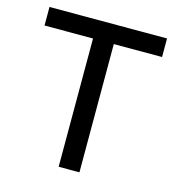

<svg xmlns="http://www.w3.org/2000/svg" viewBox="-100 -744 766 830"><g transform="rotate(15 283.0 -328.5)"><path d="M20 -574H237V0H330V-574H546V-657H20Z"/></g></svg>

Font: Logix
Style: Regular
Weight: 400
Designer: Michael Lee Finney
Version: Version 1.06